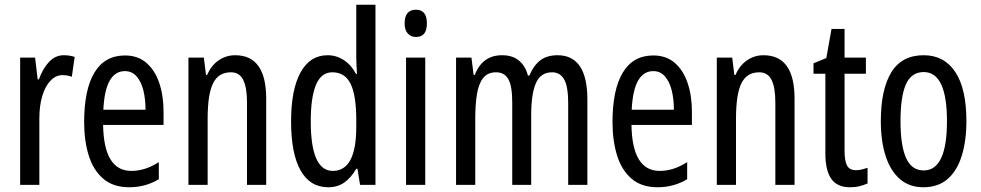

<svg xmlns="http://www.w3.org/2000/svg" viewBox="-20 -780 4139 810"><path d="M249 -547Q273 -547 295 -540L283 -456Q266 -463 243 -463Q215 -463 192.5 -439Q170 -415 158 -374Q146 -333 146 -280V0H65V-537H128L139 -445H144Q161 -492 187.5 -519.5Q214 -547 249 -547Z M507 -546Q562 -546 598 -514.5Q634 -483 652 -429.5Q670 -376 670 -309V-253H415Q418 -59 534 -59Q563 -59 591.5 -68Q620 -77 650 -96V-24Q594 10 525 10Q457 10 415 -26.5Q373 -63 354 -125Q335 -187 335 -265Q335 -402 378.5 -474Q422 -546 507 -546ZM507 -480Q466 -480 443 -440Q420 -400 416 -317H594Q594 -361 585 -398Q576 -435 556.5 -457.5Q537 -480 507 -480Z M972 -547Q1103 -547 1103 -364V0H1022V-348Q1022 -411 1006 -443Q990 -475 954 -475Q902 -475 879 -429Q856 -383 856 -279V0H775V-537H840L849 -464H854Q871 -504 902.5 -525.5Q934 -547 972 -547Z M1365 10Q1288 10 1248 -61Q1208 -132 1208 -268Q1208 -402 1248 -474.5Q1288 -547 1362 -547Q1399 -547 1430.5 -526.5Q1462 -506 1482 -468H1486Q1483 -513 1483 -542V-760H1564V0H1499L1488 -68H1483Q1461 -30 1432.5 -10Q1404 10 1365 10ZM1384 -59Q1483 -59 1483 -244V-274Q1483 -378 1459 -426.5Q1435 -475 1382 -475Q1335 -475 1313 -422Q1291 -369 1291 -268Q1291 -59 1384 -59Z M1735 -739Q1781 -739 1781 -681Q1781 -624 1735 -624Q1713 -624 1700 -639Q1687 -654 1687 -681Q1687 -739 1735 -739ZM1774 -537V0H1693V-537Z M2332 -547Q2458 -547 2458 -360V0H2377V-345Q2377 -415 2360 -445Q2343 -475 2309 -475Q2261 -475 2241 -429.5Q2221 -384 2221 -296V0H2141V-348Q2141 -417 2124.5 -446Q2108 -475 2073 -475Q2037 -475 2018 -450.5Q1999 -426 1992 -382Q1985 -338 1985 -281V0H1904V-537H1969L1978 -464H1983Q2015 -547 2098 -547Q2144 -547 2171 -523Q2198 -499 2207 -461H2213Q2232 -505 2260 -526Q2288 -547 2332 -547Z M2736 -546Q2791 -546 2827 -514.5Q2863 -483 2881 -429.5Q2899 -376 2899 -309V-253H2644Q2647 -59 2763 -59Q2792 -59 2820.5 -68Q2849 -77 2879 -96V-24Q2823 10 2754 10Q2686 10 2644 -26.5Q2602 -63 2583 -125Q2564 -187 2564 -265Q2564 -402 2607.5 -474Q2651 -546 2736 -546ZM2736 -480Q2695 -480 2672 -440Q2649 -400 2645 -317H2823Q2823 -361 2814 -398Q2805 -435 2785.5 -457.5Q2766 -480 2736 -480Z M3201 -547Q3332 -547 3332 -364V0H3251V-348Q3251 -411 3235 -443Q3219 -475 3183 -475Q3131 -475 3108 -429Q3085 -383 3085 -279V0H3004V-537H3069L3078 -464H3083Q3100 -504 3131.5 -525.5Q3163 -547 3201 -547Z M3592 -62Q3604 -62 3616 -65Q3628 -68 3640 -72V-6Q3624 1 3606 5.5Q3588 10 3565 10Q3512 10 3487 -25.5Q3462 -61 3462 -133V-469H3412V-513L3466 -535L3488 -658H3543V-537H3633V-469H3543V-143Q3543 -103 3553 -82.5Q3563 -62 3592 -62Z M4057 -269Q4057 -186 4037.5 -123Q4018 -60 3978 -25Q3938 10 3875 10Q3816 10 3776 -25Q3736 -60 3716 -122.5Q3696 -185 3696 -269Q3696 -402 3740 -474.5Q3784 -547 3877 -547Q3963 -547 4010 -476.5Q4057 -406 4057 -269ZM3779 -269Q3779 -166 3802.5 -113.5Q3826 -61 3877 -61Q3975 -61 3975 -269Q3975 -476 3877 -476Q3825 -476 3802 -424.5Q3779 -373 3779 -269Z"/></svg>

Font: Noto Sans Gurmukhi ExtraCondensed
Style: Regular
Weight: 400
Width: 2
Designer: Jelle Bosma - Monotype Design Team
Foundry: Monotype Imaging Inc.
Version: Version 2.004; ttfautohint (v1.8.4.7-5d5b)